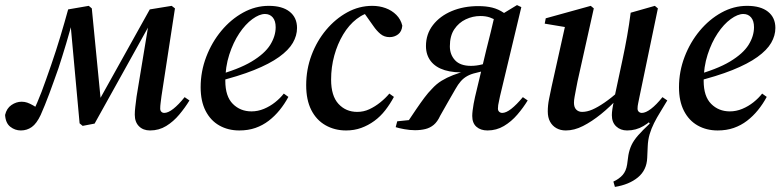

<svg xmlns="http://www.w3.org/2000/svg" viewBox="-22 -499 3074 755"><path d="M60 14Q37 14 18.5 -0.5Q0 -15 -2 -47Q4 -73 23 -86Q42 -99 63 -99Q75 -99 85 -95.5Q95 -92 107.5 -85Q120 -78 137 -66L121 -45L106 -57Q116 -76 124.5 -96Q133 -116 141.5 -138Q150 -160 159 -186Q168 -212 179 -243Q199 -301 215.5 -356Q232 -411 246 -462L327 -476L339 -466L376 -87H357L367 -103Q417 -192 467 -282.5Q517 -373 567 -462L653 -476L666 -466L613 -121Q611 -105 609.5 -93.5Q608 -82 608 -72Q608 -64 612.5 -59.5Q617 -55 624 -55Q639 -55 659.5 -71Q680 -87 704 -117L723 -104Q706 -76 683 -48.5Q660 -21 631.5 -3.5Q603 14 568 14Q541 14 524.5 -2.5Q508 -19 508 -48Q508 -62 510 -78.5Q512 -95 515 -119L568 -440L594 -419H576L569 -407Q513 -307 459 -209Q405 -111 350 -13L303 -4L291 -14L253 -430L267 -431Q253 -377 238 -327Q223 -277 208 -231Q199 -206 190 -180.5Q181 -155 172 -131Q163 -107 154.5 -86Q146 -65 138 -47Q122 -13 103 0.5Q84 14 60 14Z M919 14Q875 14 840.5 -5.5Q806 -25 786.5 -63Q767 -101 767 -156Q767 -218 789 -275.5Q811 -333 848.5 -378Q886 -423 934 -449.5Q982 -476 1035 -476Q1088 -476 1117 -453Q1146 -430 1146 -389Q1146 -359 1129.5 -330.5Q1113 -302 1075.5 -275Q1038 -248 977 -223.5Q916 -199 827 -177L824 -201Q916 -226 967.5 -257Q1019 -288 1040.5 -322.5Q1062 -357 1062 -392Q1062 -417 1050.5 -430.5Q1039 -444 1020 -444Q998 -444 970.5 -424Q943 -404 919 -368Q895 -332 879.5 -284Q864 -236 864 -181Q864 -120 893.5 -90.5Q923 -61 967 -61Q992 -61 1016 -71Q1040 -81 1060 -97Q1080 -113 1094 -131L1112 -118Q1097 -90 1077.5 -66Q1058 -42 1034.5 -24Q1011 -6 982.5 4Q954 14 919 14Z M1339 14Q1294 14 1258 -6.5Q1222 -27 1202 -66.5Q1182 -106 1182 -164Q1182 -226 1203 -282Q1224 -338 1260.5 -381.5Q1297 -425 1343.5 -450.5Q1390 -476 1442 -476Q1470 -476 1494.5 -467Q1519 -458 1536.5 -440.5Q1554 -423 1560 -398Q1558 -375 1543.5 -364Q1529 -353 1510 -353Q1489 -353 1474 -365.5Q1459 -378 1446 -397L1400 -462H1459V-453H1446Q1411 -448 1380.5 -424.5Q1350 -401 1327.5 -363.5Q1305 -326 1292.5 -280.5Q1280 -235 1280 -186Q1280 -122 1309 -90.5Q1338 -59 1383 -59Q1408 -59 1430.5 -69.5Q1453 -80 1473.5 -96.5Q1494 -113 1509 -131L1527 -118Q1512 -90 1493 -65.5Q1474 -41 1450 -23.5Q1426 -6 1398.5 4Q1371 14 1339 14Z M1534 1 1540 -22 1618 -30 1578 -15Q1598 -45 1615 -70Q1632 -95 1647 -115Q1662 -135 1676 -149Q1694 -169 1714.5 -181.5Q1735 -194 1759.5 -203.5Q1784 -213 1814 -221V-215Q1763 -212 1727 -223Q1691 -234 1672 -258.5Q1653 -283 1653 -318Q1653 -365 1680.5 -400.5Q1708 -436 1754.5 -455.5Q1801 -475 1859 -475Q1890 -475 1914 -469Q1938 -463 1960 -448L2011 -479L2028 -471L1944 -120Q1942 -109 1940 -100.5Q1938 -92 1937 -85.5Q1936 -79 1936 -72Q1936 -64 1941 -59.5Q1946 -55 1953 -55Q1968 -55 1988.5 -71Q2009 -87 2034 -117L2053 -104Q2036 -76 2012.5 -48.5Q1989 -21 1959.5 -3.5Q1930 14 1895 14Q1868 14 1851.5 -0.5Q1835 -15 1835 -43Q1835 -52 1836.5 -64.5Q1838 -77 1840.5 -91Q1843 -105 1846 -118L1890 -302Q1899 -338 1908 -374Q1917 -410 1925 -446L1933 -416Q1920 -425 1904 -430.5Q1888 -436 1867 -436Q1837 -436 1809.5 -423Q1782 -410 1764.5 -384Q1747 -358 1747 -317Q1747 -284 1767.5 -262Q1788 -240 1830 -240Q1851 -240 1873 -245.5Q1895 -251 1917 -257L1908 -227L1848 -212Q1830 -208 1815.5 -200Q1801 -192 1790 -179.5Q1779 -167 1769 -149Q1755 -125 1740.5 -99.5Q1726 -74 1709 -44Q1698 -20 1683.5 -8Q1669 4 1650.5 8.5Q1632 13 1610 13Q1590 13 1568 9Q1546 5 1534 1Z M2396 236 2390 215Q2412 205 2426 189.5Q2440 174 2444 148L2449 111Q2453 89 2461.5 71Q2470 53 2487.5 33Q2505 13 2533 -13L2525 -25L2581 -103L2602 -104Q2588 -80 2574.5 -58.5Q2561 -37 2550 -15Q2539 7 2532.5 29Q2526 51 2525 77L2523 122Q2521 170 2486.5 198.5Q2452 227 2396 236ZM2203 14Q2182 14 2166 5Q2150 -4 2141 -20.5Q2132 -37 2132 -61Q2132 -85 2137 -109.5Q2142 -134 2147 -158L2202 -405L2216 -390L2120 -406L2124 -427L2301 -476L2313 -466L2249 -179Q2246 -164 2243 -148Q2240 -132 2237.5 -118.5Q2235 -105 2235 -95Q2235 -77 2244 -68Q2253 -59 2267 -59Q2286 -59 2307 -68Q2328 -77 2355 -95.5Q2382 -114 2415 -143L2423 -117H2412Q2377 -79 2341 -50Q2305 -21 2270.5 -3.5Q2236 14 2203 14ZM2444 14Q2418 14 2401 -2Q2384 -18 2384 -46Q2384 -56 2386 -70Q2388 -84 2394 -111V-115L2426 -265Q2436 -312 2444 -357Q2452 -402 2458 -449L2553 -476L2565 -466L2493 -120Q2490 -104 2487.5 -93Q2485 -82 2485 -72Q2485 -64 2490 -59.5Q2495 -55 2502 -55Q2517 -55 2538 -71Q2559 -87 2583 -117L2602 -104Q2585 -76 2561.5 -48.5Q2538 -21 2508.5 -3.5Q2479 14 2444 14Z M2800 14Q2756 14 2721.5 -5.5Q2687 -25 2667.5 -63Q2648 -101 2648 -156Q2648 -218 2670 -275.5Q2692 -333 2729.5 -378Q2767 -423 2815 -449.5Q2863 -476 2916 -476Q2969 -476 2998 -453Q3027 -430 3027 -389Q3027 -359 3010.5 -330.5Q2994 -302 2956.5 -275Q2919 -248 2858 -223.5Q2797 -199 2708 -177L2705 -201Q2797 -226 2848.5 -257Q2900 -288 2921.5 -322.5Q2943 -357 2943 -392Q2943 -417 2931.5 -430.5Q2920 -444 2901 -444Q2879 -444 2851.5 -424Q2824 -404 2800 -368Q2776 -332 2760.5 -284Q2745 -236 2745 -181Q2745 -120 2774.5 -90.5Q2804 -61 2848 -61Q2873 -61 2897 -71Q2921 -81 2941 -97Q2961 -113 2975 -131L2993 -118Q2978 -90 2958.5 -66Q2939 -42 2915.5 -24Q2892 -6 2863.5 4Q2835 14 2800 14Z"/></svg>

Font: Source Serif 4 48pt SemiBold
Style: Italic
Weight: 600
Italic angle: -12°
Designer: Frank Grießhammer
Foundry: Adobe Systems Incorporated
Version: Version 4.004;hotconv 1.0.116;makeotfexe 2.5.65601